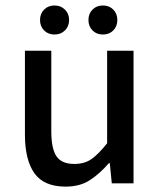

<svg xmlns="http://www.w3.org/2000/svg" viewBox="-20 -675 589 707"><path d="M221.7 12.2Q141.6 12.2 106.7 -37.1Q71.8 -86.4 71.8 -179.2V-488.3H168.9V-191.9Q168.9 -127.4 188 -99.4Q207 -71.3 253.9 -71.3Q291.5 -71.3 317.1 -89.4Q342.8 -107.4 374.5 -147.5V-488.3H471.7V0H391.6L384.3 -74.2H380.9Q347.7 -35.6 311 -11.7Q274.4 12.2 221.7 12.2ZM180.7 -547.9Q157.2 -547.9 142.3 -563Q127.4 -578.1 127.4 -601.6Q127.4 -624.5 142.3 -639.6Q157.2 -654.8 180.7 -654.8Q204.1 -654.8 219.2 -639.6Q234.4 -624.5 234.4 -601.6Q234.4 -578.1 219.2 -563Q204.1 -547.9 180.7 -547.9ZM358.9 -547.9Q335.4 -547.9 320.6 -563Q305.7 -578.1 305.7 -601.6Q305.7 -624.5 320.6 -639.6Q335.4 -654.8 358.9 -654.8Q382.3 -654.8 397.2 -639.6Q412.1 -624.5 412.1 -601.6Q412.1 -578.1 397.2 -563Q382.3 -547.9 358.9 -547.9Z"/></svg>

Font: Varta Light SemiBold
Style: Regular
Weight: 600
Version: Version 1.004